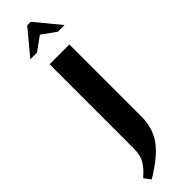

<svg xmlns="http://www.w3.org/2000/svg" viewBox="-296 -673 837 837"><g transform="rotate(-45 122.0 -254.5)"><path d="M33.2 -569.8 127.9 -684.1H149.9L244.1 -569.8H203.1L138.2 -616.2L74.2 -569.8ZM199.2 -51.8Q199.2 19.5 162.8 70.3Q126.5 121.1 37.1 174.8L14.2 145Q29.8 130.9 37.8 122.6Q45.9 114.3 56.6 99.1Q67.4 84 72.3 65.9Q77.1 47.9 77.1 25.9V-495.1H199.2Z"/></g></svg>

Font: Moniqa Black Paragraph
Style: Regular
Weight: 900
Designer: Rajesh Rajput
Foundry: Rajesh Rajput
Version: Version 1.000